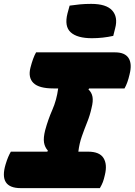

<svg xmlns="http://www.w3.org/2000/svg" viewBox="-38 -970 694 990"><path d="M321 -941Q348 -945 374.5 -947.5Q401 -950 432 -950Q510 -950 540.5 -916Q571 -882 556 -825L546 -785Q492 -773 436 -773Q360 -773 326.5 -803.5Q293 -834 310 -901ZM477 0H69Q-46 0 -9 -123Q-2 -146 4.5 -161Q11 -176 18 -188H206L209 -193Q193 -211 189 -235Q185 -259 195 -299Q210 -354 232 -404Q254 -454 262 -514H238Q163 -514 134.5 -542Q106 -570 119 -621Q132 -672 148 -700H556Q606 -700 625 -670.5Q644 -641 630 -586Q625 -564 618.5 -546Q612 -528 604 -514H422L418 -509Q435 -493 439 -470.5Q443 -448 434 -413Q426 -376 411.5 -340Q397 -304 384 -267Q371 -230 366 -188H416Q475 -188 495.5 -155.5Q516 -123 503 -69Q498 -46 492.5 -31.5Q487 -17 477 0Z"/></svg>

Font: Recursive Mn Csl St Blk
Style: Italic
Weight: 900
Italic angle: -15°
Monospace: yes
Version: Version 1.079;hotconv 1.0.112;makeotfexe 2.5.65598; ttfautoh